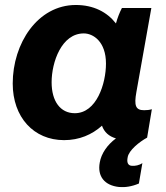

<svg xmlns="http://www.w3.org/2000/svg" viewBox="-20 -552 665 770"><path d="M284 -532C131 -532 31 -378 31 -217C31 -82 115 10 237 10C298 10 349 -12 389 -48C398 -22 417 -5 445 3C410 29 386 64 380 100C370 155 399 192 458 198C482 200 509 196 537 184L551 102C539 111 521 114 509 113C492 112 488 98 492 79C496 51 540 16 570 0L589 -114C579 -111 569 -110 558 -110C524 -110 517 -128 527 -183L587 -520H469C460 -503 451 -480 445 -458C409 -504 355 -532 284 -532ZM316 -418C354 -418 405 -385 405 -297C405 -216 367 -98 280 -98C222 -98 187 -146 187 -222C187 -303 227 -418 316 -418Z"/></svg>

Font: Fixel Text 20240404
Style: Bold Italic
Weight: 700
Width: 4
Italic angle: -10°
Designer: AlfaBravo + MacPaw
Foundry: Kyrylo Tkachov, Marchela Mozhyna, Serhii Makarenko, Maria Weinstein, Zakhar Kryvoshyya
Version: Version 1.211;Glyphs 3.2 (3225)